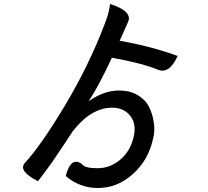

<svg xmlns="http://www.w3.org/2000/svg" viewBox="-20 -863 1040 961"><path d="M577 -410Q630 -410 669 -387Q708 -364 726 -328Q744 -292 750 -248Q757 -205 745 -164Q721 -59 644 9Q567 78 470 78Q379 78 309 18Q335 -82 390 -42Q403 -21 468 -21Q531 -21 582 -64Q633 -107 649 -178Q664 -243 632 -283Q600 -324 541 -324Q436 -324 344 -206Q337 -195 308 -151Q279 -108 261 -81Q243 -54 216 -17L170 44Q70 -7 104 -47Q185 -135 301 -328Q426 -536 506 -748Q526 -799 531 -843Q645 -807 621 -753L579 -659Q738 -631 869 -583Q829 -493 773 -513Q692 -547 540 -574Q479 -442 424 -356Q499 -410 577 -410Z"/></svg>

Font: Swei Half Moon CJK SC
Style: Medium
Weight: 500
Version: Version 2.071